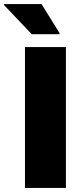

<svg xmlns="http://www.w3.org/2000/svg" viewBox="-57 -918 407 938"><path d="M65 -688H265V0H65ZM-37 -893V-898H146L234 -756V-751H98Z"/></svg>

Font: Saira Stencil
Style: Regular
Weight: 400
Designer: Hector Gatti with collaboration of the Omnibus-Type team
Foundry: Omnibus-Type
Version: Version 1.003